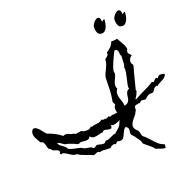

<svg xmlns="http://www.w3.org/2000/svg" viewBox="-294 -1315 1669 1672"><g transform="rotate(-20 540.5 -479.0)"><path d="M1170.9 -455.1Q1166 -437.5 1154.8 -427.2Q1143.6 -417 1129.4 -409.7Q1115.2 -402.3 1100.6 -395Q1085.9 -387.7 1075.2 -376L1069.3 -382.8L1067.4 -381.8Q1053.7 -377 1046.9 -372.1Q1040 -367.2 1032.2 -353.5Q1024.4 -339.8 1018.1 -337.4Q1011.7 -335 995.1 -335.9Q984.4 -335.9 976.6 -332.5Q968.8 -329.1 961.9 -323.7Q955.1 -318.4 948.7 -312Q942.4 -305.7 933.6 -301.8Q925.8 -304.7 916.5 -305.2Q907.2 -305.7 899.4 -307.6Q894.5 -302.7 888.2 -298.3Q881.8 -293.9 877 -289.1Q873 -293 868.7 -292Q864.3 -291 859.4 -289.1Q855.5 -287.1 853 -287.6Q850.6 -288.1 845.7 -287.1Q834 -284.2 830.6 -277.8Q827.1 -271.5 826.7 -263.2Q826.2 -254.9 826.2 -247.1Q826.2 -239.3 820.3 -235.4H819.3V-234.4Q812.5 -214.8 796.9 -197.8Q781.2 -180.7 768.6 -162.6Q755.9 -144.5 752.9 -125.5Q750 -106.4 768.6 -83V-82H769.5Q786.1 -70.3 791.5 -51.3Q796.9 -32.2 801.8 -13.7L802.7 -12.7Q820.3 1 835 15.6Q849.6 30.3 864.3 46.9Q885.7 72.3 907.2 91.3Q928.7 110.4 960.9 121.1Q959 128.9 959.5 136.7Q960 144.5 959 152.3Q947.3 154.3 937 151.9Q926.8 149.4 917 146Q907.2 142.6 897.5 138.7Q887.7 134.8 876 133.8Q855.5 108.4 831.5 89.8Q807.6 71.3 783.2 48.8Q780.3 30.3 772.5 17.6Q764.6 4.9 752.9 -9.8Q748 -15.6 743.7 -23.4Q739.3 -31.2 733.4 -37.1Q727.5 -42 719.2 -51.8Q710.9 -61.5 710.9 -69.3Q710.9 -78.1 712.9 -86.4Q714.8 -94.7 714.8 -103.5Q714.8 -116.2 709 -123.5Q703.1 -130.9 692.4 -135.7L690.4 -136.7L689.5 -135.7Q675.8 -126 669.9 -115.2Q664.1 -104.5 657.2 -88.9Q651.4 -75.2 645.5 -64.5Q639.6 -53.7 631.3 -46.9Q623 -40 611.3 -39.1Q599.6 -38.1 583 -43.9H581.1Q576.2 -39.1 570.8 -34.2Q565.4 -29.3 559.6 -24.4Q551.8 -33.2 540 -30.3Q528.3 -27.3 518.6 -23.4V-22.5Q512.7 -10.7 500 -9.8Q487.3 -8.8 471.2 -10.3Q455.1 -11.7 438.5 -12.7Q421.9 -13.7 408.2 -6.8Q400.4 -13.7 393.1 -14.2Q385.7 -14.6 378.4 -12.2Q371.1 -9.8 363.3 -5.9Q355.5 -2 347.7 -1Q336.9 -6.8 317.9 -13.7Q298.8 -20.5 278.3 -27.8Q257.8 -35.2 240.2 -43Q222.7 -50.8 215.8 -58.6H214.8Q193.4 -58.6 179.2 -64.9Q165 -71.3 147.5 -84Q134.8 -91.8 124 -98.1Q113.3 -104.5 97.7 -109.4L95.7 -110.4Q90.8 -100.6 85.9 -104.5Q81.1 -108.4 74.2 -114.3Q79.1 -119.1 79.6 -125.5Q80.1 -131.8 80.1 -137.7Q68.4 -148.4 59.1 -151.4Q49.8 -154.3 41.5 -156.7Q33.2 -159.2 26.4 -163.1Q19.5 -167 12.7 -179.7H11.7Q-2.9 -183.6 -7.3 -196.8Q-11.7 -210 -14.6 -223.6Q-17.6 -237.3 -24.4 -249.5Q-31.2 -261.7 -50.8 -264.6Q-58.6 -280.3 -68.8 -296.4Q-79.1 -312.5 -85 -328.6Q-90.8 -344.7 -89.8 -361.3Q-88.9 -377.9 -75.2 -394.5Q-60.5 -402.3 -45.9 -394Q-31.2 -385.7 -17.6 -370.6Q-3.9 -355.5 7.8 -338.9Q19.5 -322.3 30.3 -315.4H31.2Q56.6 -307.6 82.5 -294.9Q108.4 -282.2 129.9 -267.6Q136.7 -262.7 142.6 -258.8Q148.4 -254.9 154.3 -250Q155.3 -250 156.2 -249L158.2 -250Q172.9 -256.8 184.6 -255.4Q196.3 -253.9 206.1 -249.5Q215.8 -245.1 225.1 -240.7Q234.4 -236.3 245.1 -238.3Q255.9 -228.5 267.6 -229Q279.3 -229.5 290.5 -232.4Q301.8 -235.4 312.5 -235.8Q323.2 -236.3 333 -227.5V-226.6Q358.4 -223.6 375 -224.6Q391.6 -225.6 410.2 -245.1L417 -237.3Q427.7 -244.1 440.4 -246.1Q453.1 -248 466.3 -249Q479.5 -250 492.2 -253.9Q504.9 -257.8 515.6 -269.5Q520.5 -264.6 527.3 -263.7Q534.2 -262.7 540 -262.7Q542 -264.6 543.5 -265.1Q544.9 -265.6 545.9 -267.6Q549.8 -261.7 554.7 -261.7Q559.6 -261.7 564.9 -264.2Q570.3 -266.6 575.2 -270Q580.1 -273.4 583 -275.4Q588.9 -268.6 594.2 -268.1Q599.6 -267.6 605 -270Q610.4 -272.5 616.2 -274.9Q622.1 -277.3 627.9 -275.4L628.9 -274.4L666 -280.3Q660.2 -295.9 660.2 -316.4Q660.2 -336.9 673.8 -349.6Q673.8 -350.6 671.4 -356Q668.9 -361.3 666.5 -366.7Q664.1 -372.1 662.1 -376.5Q660.2 -380.9 660.2 -381.8Q662.1 -389.6 663.1 -398.4Q664.1 -407.2 666 -415Q668.9 -432.6 670.4 -450.7Q671.9 -468.8 672.9 -487.3Q674.8 -515.6 674.3 -542.5Q673.8 -569.3 675.8 -597.7Q676.8 -613.3 685.1 -630.9Q693.4 -648.4 702.6 -667.5Q711.9 -686.5 719.7 -707.5Q727.5 -728.5 727.5 -751Q733.4 -756.8 740.2 -761.7Q747.1 -766.6 752.4 -772Q757.8 -777.3 760.3 -784.7Q762.7 -792 759.8 -801.8Q785.2 -817.4 802.2 -834.5Q819.3 -851.6 829.1 -879.9Q846.7 -877.9 858.4 -880.4Q870.1 -882.8 884.8 -883.8Q899.4 -856.4 917 -827.1Q934.6 -797.9 938.5 -767.6Q930.7 -763.7 930.2 -754.9Q929.7 -746.1 929.7 -738.3L928.7 -736.3Q944.3 -720.7 956.1 -706.1Q932.6 -690.4 926.8 -668Q920.9 -645.5 939.5 -623Q937.5 -604.5 931.6 -586.4Q925.8 -568.4 920.9 -549.8L884.8 -408.2Q889.6 -404.3 886.7 -394Q883.8 -383.8 877.9 -372.1Q872.1 -360.4 865.2 -350.1Q858.4 -339.8 855.5 -335.9L859.4 -331.1Q878.9 -341.8 899.9 -353Q920.9 -364.3 941.4 -374Q966.8 -385.7 992.2 -398.4Q1017.6 -411.1 1040 -427.7Q1051.8 -418.9 1057.6 -423.3Q1063.5 -427.7 1068.8 -434.6Q1074.2 -441.4 1081.5 -445.8Q1088.9 -450.2 1102.5 -440.4Q1103.5 -441.4 1103.5 -443.4Q1114.3 -463.9 1134.3 -462.9Q1154.3 -461.9 1170.9 -455.1ZM869.1 -733.4Q862.3 -739.3 861.8 -750Q861.3 -760.7 859.9 -771Q858.4 -781.2 852.5 -789.1Q846.7 -796.9 828.1 -796.9L827.1 -794.9Q819.3 -780.3 808.1 -756.8Q796.9 -733.4 786.1 -708.5Q775.4 -683.6 767.6 -660.6Q759.8 -637.7 759.8 -623Q766.6 -606.4 759.8 -589.4Q752.9 -572.3 744.1 -554.2Q735.4 -536.1 731 -516.6Q726.6 -497.1 738.3 -475.6Q721.7 -454.1 721.2 -434.6Q720.7 -415 726.6 -395Q732.4 -375 739.7 -355Q747.1 -335 747.1 -313.5Q768.6 -318.4 778.8 -328.1Q789.1 -337.9 793.5 -350.1Q797.9 -362.3 798.8 -376Q799.8 -389.6 802.7 -401.9Q805.7 -414.1 812.5 -424.3Q819.3 -434.6 835 -439.5Q829.1 -452.1 834 -476.1Q838.9 -500 845.7 -527.3Q852.5 -554.7 857.4 -581.5Q862.3 -608.4 857.4 -627Q865.2 -645.5 866.2 -660.2Q867.2 -674.8 867.2 -694.3Q867.2 -702.1 868.7 -714.8Q870.1 -727.5 869.1 -733.4ZM663.1 -211.9Q654.3 -207 643.6 -202.1Q632.8 -197.3 621.1 -193.8Q609.4 -190.4 597.7 -190.4Q585.9 -190.4 577.1 -196.3Q577.1 -169.9 567.9 -167Q558.6 -164.1 544.4 -168Q530.3 -171.9 514.6 -174.3Q499 -176.8 487.3 -160.2Q472.7 -161.1 456.5 -156.2Q440.4 -151.4 424.3 -148.9Q408.2 -146.5 394 -149.4Q379.9 -152.3 369.1 -168L366.2 -163.1Q356.4 -147.5 343.3 -145Q330.1 -142.6 315.4 -144Q300.8 -145.5 286.6 -146.5Q272.5 -147.5 261.7 -138.7Q248 -136.7 237.3 -143.1Q226.6 -149.4 213.9 -156.2L209 -152.3H208Q209 -154.3 210.9 -156.2Q208 -157.2 201.7 -159.2Q195.3 -161.1 191.4 -163.1Q183.6 -166 176.3 -168.9Q168.9 -171.9 161.1 -171.9Q150.4 -171.9 137.7 -179.7Q125 -187.5 116.2 -194.3Q110.4 -199.2 103 -203.1Q95.7 -207 87.9 -209L84 -204.1Q89.8 -192.4 97.2 -185.5Q104.5 -178.7 112.3 -172.9Q120.1 -167 128.9 -161.6Q137.7 -156.2 145.5 -148.4Q150.4 -131.8 167 -124.5Q183.6 -117.2 204.6 -112.8Q225.6 -108.4 247.1 -104Q268.6 -99.6 283.2 -88.9Q292 -83 303.7 -81.1Q315.4 -79.1 327.1 -77.6Q338.9 -76.2 348.6 -73.2Q358.4 -70.3 363.3 -60.5L381.8 -59.6Q382.8 -60.5 382.8 -61.5Q393.6 -76.2 407.2 -74.7Q420.9 -73.2 435.1 -68.8Q449.2 -64.5 463.4 -64.9Q477.5 -65.4 488.3 -85Q500 -81.1 514.6 -86.4Q529.3 -91.8 543.5 -98.6Q557.6 -105.5 568.8 -110.4Q580.1 -115.2 585.9 -111.3Q587.9 -115.2 598.1 -123.5Q608.4 -131.8 611.3 -134.8Q626 -146.5 632.8 -153.8Q639.6 -161.1 644 -168.5Q648.4 -175.8 651.9 -185.5Q655.3 -195.3 663.1 -211.9ZM839.8 -1080.1Q838.9 -1065.4 835.4 -1046.4Q832 -1027.3 824.7 -1010.3Q817.4 -993.2 804.2 -981.9Q791 -970.7 771.5 -972.7Q759.8 -973.6 752 -979Q744.1 -984.4 739.7 -993.2Q735.4 -1002 732.9 -1012.2Q730.5 -1022.5 730.5 -1032.2V-1053.7Q733.4 -1066.4 746.1 -1083.5Q758.8 -1100.6 773.4 -1108.4Q788.1 -1116.2 799.8 -1108.9Q811.5 -1101.6 812.5 -1066.4Q818.4 -1071.3 824.2 -1077.6Q830.1 -1084 839.8 -1080.1ZM1029.3 -1080.1Q1028.3 -1065.4 1025.4 -1046.4Q1022.5 -1027.3 1014.6 -1010.3Q1006.8 -993.2 994.1 -981.9Q981.4 -970.7 961.9 -972.7Q950.2 -973.6 942.4 -979Q934.6 -984.4 930.2 -993.2Q925.8 -1002 923.3 -1012.2Q920.9 -1022.5 920.9 -1032.2Q919.9 -1035.2 920.4 -1043.5Q920.9 -1051.8 920.9 -1053.7Q923.8 -1066.4 936.5 -1083.5Q949.2 -1100.6 963.9 -1108.4Q978.5 -1116.2 990.2 -1108.9Q1002 -1101.6 1002.9 -1066.4Q1008.8 -1071.3 1014.6 -1077.6Q1020.5 -1084 1029.3 -1080.1Z"/></g></svg>

Font: Homemade Apple
Style: Regular
Weight: 400
Version: Version 1.001